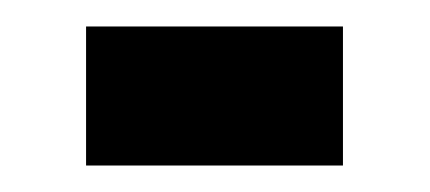

<svg xmlns="http://www.w3.org/2000/svg" viewBox="-20 -423 325 145"><path d="M45 -298V-403H239V-298Z"/></svg>

Font: Foldit Medium
Style: Regular
Weight: 500
Version: Version 1.003